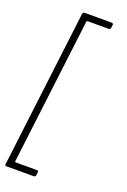

<svg xmlns="http://www.w3.org/2000/svg" viewBox="-169 -816 647 978"><g transform="rotate(20 154.5 -326.5)"><path d="M-4 99 100 -752Q102 -762 111 -762H257Q262 -762 264.5 -759Q267 -756 266 -752L264 -737Q262 -727 253 -727H139Q136 -727 134 -723L37 70Q37 74 40 74H156Q166 74 164 84L162 99Q162 103 159 106Q156 109 152 109H4Q-6 109 -4 99Z"/></g></svg>

Font: Barlow Semi Condensed ExLight
Style: Italic
Weight: 275
Width: 4
Italic angle: -7°
Designer: Jeremy Tribby
Foundry: Tribby Type
Version: Version 1.408